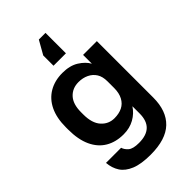

<svg xmlns="http://www.w3.org/2000/svg" viewBox="-294 -892 1203 1203"><g transform="rotate(-45 307.5 -291.0)"><path d="M290 212Q206 212 156 191.5Q106 171 82.5 135Q59 99 55 50H189Q195 71 216 89.5Q237 108 290 108Q357 108 390 76Q423 44 423 -20V-84Q398 -45 356 -21.5Q314 2 260 2Q191 2 140.5 -28Q90 -58 62.5 -117.5Q35 -177 35 -265V-285Q35 -368 62.5 -425Q90 -482 141 -512Q192 -542 260 -542Q326 -542 369 -515Q412 -488 432 -452V-530H554V-30Q554 88 489 150Q424 212 290 212ZM291 -110Q331 -110 360.5 -124.5Q390 -139 406.5 -170Q423 -201 423 -245V-305Q423 -347 406 -374Q389 -401 359 -415.5Q329 -430 291 -430Q237 -430 203 -393.5Q169 -357 169 -285V-265Q169 -188 204 -149Q239 -110 291 -110ZM363 -794V-613H253V-704L304 -794Z"/></g></svg>

Font: Golos Text SemiBold
Style: Regular
Weight: 600
Designer: A.Korolkova, Vitaly Kuzmin
Foundry: ParaType Ltd
Version: Version 2.004